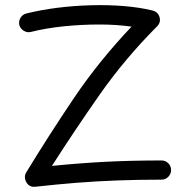

<svg xmlns="http://www.w3.org/2000/svg" viewBox="-20 -708 729 742"><path d="M54.7 -611.3Q51.3 -626 59.3 -639.2Q67.4 -652.3 81.5 -655.8Q138.2 -669.9 202.4 -678Q266.6 -686 332 -687.7Q397.5 -689.5 457.8 -684.6Q518.1 -679.7 566.9 -668Q590.3 -663.1 596.4 -642.3Q602.5 -621.6 586.9 -606Q462.4 -481 365.2 -342.3Q268.1 -203.6 180.7 -66.9Q288.6 -77.6 387.9 -82.8Q487.3 -87.9 604 -87.9Q619.6 -87.9 630.4 -77.1Q641.1 -66.4 641.1 -50.8Q641.1 -35.6 630.4 -24.7Q619.6 -13.7 604 -13.7Q514.2 -13.7 434.3 -10.7Q354.5 -7.8 277.1 -1.7Q199.7 4.4 116.7 13.7Q92.8 16.1 81.8 -3.9Q70.8 -23.9 81.5 -42Q167.5 -183.1 264.6 -327.4Q361.8 -471.7 488.3 -605Q431.6 -613.3 363 -613.3Q294.4 -613.3 225.6 -606.2Q156.7 -599.1 99.1 -584.5Q85 -581.1 71.8 -589.1Q58.6 -597.2 54.7 -611.3Z"/></svg>

Font: Mikhak Regular
Style: Regular
Weight: 400
Designer: Amin Abedi
Version: Version 3.3